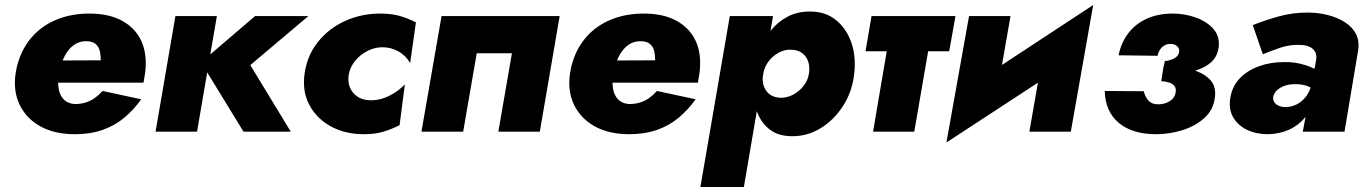

<svg xmlns="http://www.w3.org/2000/svg" viewBox="-20 -524 5445 764"><path d="M131 -195H551Q553 -207 555 -218.5Q557 -230 558 -238Q566 -309 542.5 -360.5Q519 -412 466.5 -441Q414 -470 336 -470Q264 -470 206.5 -446.5Q149 -423 110 -380Q71 -337 53 -279Q49 -267 46.5 -255.5Q44 -244 42 -231Q32 -161 58.5 -106.5Q85 -52 141 -21Q197 10 278 10Q339 10 388 -7Q437 -24 475 -56Q513 -88 542 -129L388 -162Q375 -147 358.5 -135Q342 -123 322 -116.5Q302 -110 277 -110Q250 -112 234 -128Q218 -144 213.5 -170.5Q209 -197 213 -230L220 -252Q226 -281 240 -306Q254 -331 275.5 -346Q297 -361 326 -360Q349 -359 361 -348.5Q373 -338 377 -321.5Q381 -305 381 -284L145 -283Z M678 -460 599 0H764L843 -460ZM995 -460 780 -276 949 0H1137L976 -265L1207 -460Z M1368 -229Q1374 -259 1394 -283Q1414 -307 1442.5 -321.5Q1471 -336 1502 -336Q1535 -336 1564.5 -320Q1594 -304 1612 -273L1635 -435Q1606 -450 1572.5 -460Q1539 -470 1493 -470Q1418 -470 1353 -440.5Q1288 -411 1245 -357Q1202 -303 1192 -231Q1182 -160 1211.5 -105.5Q1241 -51 1297.5 -20.5Q1354 10 1428 10Q1474 10 1507.5 -0.5Q1541 -11 1570 -26L1591 -188Q1564 -160 1527.5 -142Q1491 -124 1452 -125Q1422 -126 1401.5 -140Q1381 -154 1372 -177Q1363 -200 1368 -229Z M2207 -460H1737L1657 0H1823L1877 -312H2017L1963 0H2128Z M2337 -195H2757Q2759 -207 2761 -218.5Q2763 -230 2764 -238Q2772 -309 2748.5 -360.5Q2725 -412 2672.5 -441Q2620 -470 2542 -470Q2470 -470 2412.5 -446.5Q2355 -423 2316 -380Q2277 -337 2259 -279Q2255 -267 2252.5 -255.5Q2250 -244 2248 -231Q2238 -161 2264.5 -106.5Q2291 -52 2347 -21Q2403 10 2484 10Q2545 10 2594 -7Q2643 -24 2681 -56Q2719 -88 2748 -129L2594 -162Q2581 -147 2564.5 -135Q2548 -123 2528 -116.5Q2508 -110 2483 -110Q2456 -112 2440 -128Q2424 -144 2419.5 -170.5Q2415 -197 2419 -230L2426 -252Q2432 -281 2446 -306Q2460 -331 2481.5 -346Q2503 -361 2532 -360Q2555 -359 2567 -348.5Q2579 -338 2583 -321.5Q2587 -305 2587 -284L2351 -283Z M2940 220 3056 -460H2884L2767 220ZM3379 -230Q3387 -299 3367.5 -355Q3348 -411 3305.5 -445Q3263 -479 3201 -478Q3153 -478 3114.5 -458Q3076 -438 3048 -403.5Q3020 -369 3002.5 -325Q2985 -281 2979 -231Q2973 -183 2978 -139Q2983 -95 3001 -59.5Q3019 -24 3051 -3Q3083 18 3133 18Q3194 18 3246.5 -14.5Q3299 -47 3335 -103Q3371 -159 3379 -230ZM3199 -232Q3195 -204 3177.5 -182Q3160 -160 3135.5 -147Q3111 -134 3084 -135Q3066 -136 3052 -143Q3038 -150 3029 -162.5Q3020 -175 3016.5 -192Q3013 -209 3017 -229Q3020 -250 3030.5 -268Q3041 -286 3057 -299.5Q3073 -313 3091 -320Q3109 -327 3128 -326Q3154 -326 3171.5 -313Q3189 -300 3196 -279Q3203 -258 3199 -232Z M3448 -460 3424 -320H3757L3782 -460ZM3529 -440 3454 0H3618L3694 -440Z M4289 -312 4330 -504 3788 -148 3746 43ZM4001 -460H3836L3746 43L3940 -111ZM4330 -504 4137 -349 4076 0H4241Z M4605 -229Q4662 -228 4710.5 -237Q4759 -246 4791 -269.5Q4823 -293 4829 -334Q4835 -378 4809 -408Q4783 -438 4739 -454Q4695 -470 4646 -470Q4588 -470 4543 -449.5Q4498 -429 4469.5 -391.5Q4441 -354 4431 -304L4586 -302Q4589 -316 4596 -326.5Q4603 -337 4614 -343.5Q4625 -350 4639 -349Q4650 -349 4658 -344.5Q4666 -340 4669.5 -333.5Q4673 -327 4672 -318Q4670 -301 4653 -292Q4636 -283 4615 -281ZM4579 10Q4635 10 4686.5 -6.5Q4738 -23 4773 -55Q4808 -87 4814 -134Q4821 -182 4792.5 -209.5Q4764 -237 4715 -249Q4666 -261 4610 -260L4601 -201Q4619 -200 4632.5 -195.5Q4646 -191 4653.5 -181.5Q4661 -172 4658 -156Q4656 -142 4646.5 -131.5Q4637 -121 4622 -115Q4607 -109 4588 -109Q4563 -109 4550 -123.5Q4537 -138 4531 -161L4376 -162Q4378 -80 4432 -35Q4486 10 4579 10Z M5046 -137Q5049 -154 5062 -165.5Q5075 -177 5093 -183Q5111 -189 5129 -189Q5162 -190 5185 -180.5Q5208 -171 5230 -153L5240 -231Q5215 -252 5174 -265Q5133 -278 5089 -277Q5035 -277 4988.5 -260Q4942 -243 4912 -211Q4882 -179 4875 -131Q4869 -87 4888 -55.5Q4907 -24 4943 -7Q4979 10 5025 10Q5072 9 5109.5 -8Q5147 -25 5172.5 -56Q5198 -87 5207 -129L5199 -188Q5192 -160 5176.5 -139.5Q5161 -119 5138.5 -108Q5116 -97 5090 -98Q5072 -99 5058.5 -109Q5045 -119 5046 -137ZM5005 -308Q5031 -319 5072.5 -333.5Q5114 -348 5159 -345Q5180 -344 5194.5 -336Q5209 -328 5214.5 -315Q5220 -302 5217 -284L5164 0H5330L5384 -322Q5390 -361 5375.5 -389Q5361 -417 5331 -436Q5301 -455 5262.5 -464.5Q5224 -474 5182 -474Q5123 -474 5067.5 -458.5Q5012 -443 4965 -424Z"/></svg>

Font: Jost ExtraBold
Style: Italic
Weight: 800
Italic angle: -5°
Version: Version 3.710